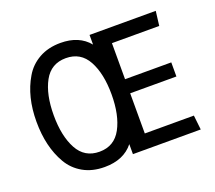

<svg xmlns="http://www.w3.org/2000/svg" viewBox="-117 -839 1132 1011"><g transform="rotate(-20 449.0 -334.0)"><path d="M566 -81H841L850 0H470V-56Q415 13 308 13Q239 13 188 -16Q137 -45 108 -95Q51 -193 51 -334Q51 -474 110 -573Q139 -623 190.5 -652Q242 -681 311 -681Q415 -681 470 -614V-668H841L831 -587H566V-385H825V-306H566ZM187.5 -145Q227 -72 310 -72Q393 -72 432.5 -145Q472 -218 472 -334.5Q472 -451 432.5 -523.5Q393 -596 310 -596Q227 -596 187.5 -523.5Q148 -451 148 -334.5Q148 -218 187.5 -145Z"/></g></svg>

Font: Rambla
Style: Regular
Weight: 400
Designer: Martin Sommaruga
Foundry: Martin Sommaruga
Version: Version 1.001